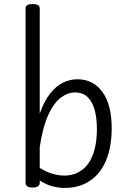

<svg xmlns="http://www.w3.org/2000/svg" viewBox="-20 -910 638 947"><path d="M141 15Q123 15 114.5 9Q106 3 106 -8V-868Q106 -880 114.5 -885Q123 -890 141 -890Q158 -890 167 -885Q176 -880 176 -867V-350Q198 -412 227 -448.5Q256 -485 290 -502Q324 -519 362 -519Q440 -519 485.5 -456Q531 -393 531 -276Q531 -224 521.5 -179Q512 -134 493.5 -98Q475 -62 447 -36.5Q419 -11 382 3Q345 17 299 17Q268 17 237 8.5Q206 0 176 -20V-8Q176 3 167 9Q158 15 141 15ZM176 -82Q210 -61 240 -52.5Q270 -44 297 -44Q327 -44 352.5 -54Q378 -64 397.5 -82.5Q417 -101 430.5 -129Q444 -157 451 -193.5Q458 -230 458 -274Q458 -324 447.5 -365Q437 -406 413.5 -430Q390 -454 350 -454Q314 -454 279.5 -428Q245 -402 218 -343Q191 -284 176 -185Z"/></svg>

Font: Playwrite GB S Light
Style: Regular
Weight: 300
Designer: Veronika Burian, José Scaglione
Foundry: TypeTogether
Version: Version 1.002